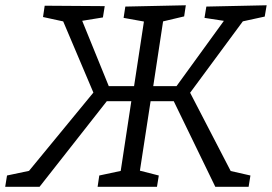

<svg xmlns="http://www.w3.org/2000/svg" viewBox="-43 -719 1046 739"><path d="M-23 0 -16 -43.5 80.6 -63.9 55.9 -45.8 326.1 -374.4 321.5 -350.7 194.8 -649.5 213.2 -633.8 122.6 -653.5 129 -697 360.1 -695.4 353.1 -651.9 258.4 -636.5 268.8 -650.2 381.4 -373.4 360.6 -387.5H487.4L471 -374.1L513.3 -651.5L521.6 -634.2L432.7 -650.2L439.4 -693.7L672.2 -698.7L665.8 -655.9L572.5 -633.8L587.2 -653.2L544.6 -372.8L532.6 -387.5H653L626.2 -373.4L827 -650.2L833.4 -636.5L744.1 -650.2L751.2 -693.7L983.3 -698.7L975.9 -655.2L877.6 -633.8L901 -649.5L680.4 -350.7L682.4 -374.4L852.7 -45.8L831.3 -63.9L920.9 -43.5L913.9 0H785.7L619.2 -343L641.2 -329.6H522.2L538.9 -344.3L493 -45.8L483.3 -65.2L568.2 -43.5L561.2 0H332.7L339.1 -43.5L432.7 -63.5L419.3 -45.8L464.9 -345.6L476.3 -329.6H352.3L378.7 -343L109.2 0Z"/></svg>

Font: Bitter Thin
Style: Italic
Weight: 100
Italic angle: -9°
Designer: Sol Matas, and Bitter project Authors
Foundry: Sol Matas
Version: Version 2.002